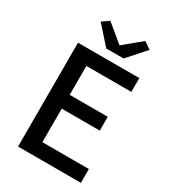

<svg xmlns="http://www.w3.org/2000/svg" viewBox="-225 -1066 1051 1180"><g transform="rotate(30 300.0 -476.5)"><path d="M97 0H543V-98H213V-336H483V-434H213V-639H532V-737H97ZM265 -793H388L500 -919L450 -953L328 -852H324L202 -953L153 -919Z"/></g></svg>

Font: Source Han Sans JP Medium
Style: Regular
Weight: 500
Designer: Ryoko NISHIZUKA 西塚涼子 (kana, bopomofo & ideographs); Paul D. Hunt (Latin, Greek & Cyrillic); Sandoll Communications 산돌커뮤니
Foundry: Adobe
Version: Version 2.002;hotconv 1.0.116;makeotfexe 2.5.65601